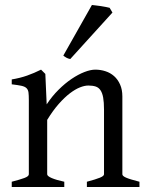

<svg xmlns="http://www.w3.org/2000/svg" viewBox="-20 -747 592 767"><path d="M327.1 0V-21Q362.3 -30.3 378.9 -37.1Q395.5 -43.9 395.5 -50.8V-309.1Q395.5 -338.9 392.1 -357.4Q388.7 -376 381.3 -386.7Q374 -397.5 362.1 -401.4Q350.1 -405.3 333 -405.3Q317.9 -405.3 299.3 -397.9Q280.8 -390.6 259.5 -374.5Q238.3 -358.4 215.1 -332.3Q191.9 -306.2 168.5 -268.1V-50.8Q168.5 -43.5 186.8 -35.6Q205.1 -27.8 236.8 -21V0H26.9V-21Q59.1 -29.3 77.1 -35.9Q95.2 -42.5 95.2 -50.8V-347.2Q95.2 -366.2 93.8 -377.4Q92.3 -388.7 85.7 -395Q79.1 -401.4 65.4 -404.3Q51.8 -407.2 26.9 -410.2V-429.7Q60.1 -435.1 88.4 -445.1Q116.7 -455.1 144 -468.8L161.1 -451.7L166.5 -330.1Q188 -362.8 213.9 -388.4Q239.7 -414.1 266.1 -431.9Q292.5 -449.7 317.1 -459.2Q341.8 -468.8 360.8 -468.8Q381.8 -468.8 401.4 -462.4Q420.9 -456.1 435.8 -442.9Q450.7 -429.7 459.7 -409.4Q468.8 -389.2 468.8 -361.8V-50.8Q468.8 -43.9 483.6 -37.4Q498.5 -30.8 537.1 -21V0ZM260.7 -511.2Q252 -512.7 245.1 -516.6Q238.3 -520.5 232.9 -524.9L347.2 -727.1Q353 -726.6 362.5 -725.3Q372.1 -724.1 382.6 -722.7Q393.1 -721.2 402.8 -719.2Q412.6 -717.3 418 -715.8L429.2 -696.8Z"/></svg>

Font: Gentium Plus APac
Style: Regular
Weight: 400
Designer: J. Victor Gaultney, Annie Olsen, Iska Routamaa, Becca Hirsbrunner
Foundry: SIL International
Version: Version 5.000